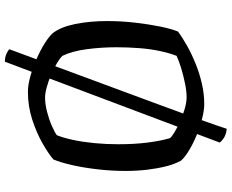

<svg xmlns="http://www.w3.org/2000/svg" viewBox="-101 -751 946 784"><g transform="rotate(90 372.0 -359.0)"><path d="M232 94Q214 94 200.5 88Q187 82 181 76L399 -513Q420 -569 440.5 -626Q461 -683 478.5 -732Q496 -781 506 -812Q530 -809 543.5 -800Q557 -791 562 -783ZM355 0Q326 0 289.5 -10.5Q253 -21 218 -36.5Q183 -52 155.5 -69.5Q128 -87 115 -102Q90 -134 78 -193.5Q66 -253 66 -323Q66 -381 72.5 -437.5Q79 -494 88.5 -540.5Q98 -587 109 -613Q132 -630 164.5 -648.5Q197 -667 237 -683.5Q277 -700 320 -710Q363 -720 405 -720Q430 -720 463.5 -711.5Q497 -703 531.5 -689Q566 -675 594 -658Q622 -641 636 -625Q650 -600 659 -564.5Q668 -529 673 -487Q678 -445 678 -400Q678 -342 671.5 -285.5Q665 -229 654.5 -182Q644 -135 631 -104Q608 -84 565 -59.5Q522 -35 468 -17.5Q414 0 355 0ZM378 -70Q405 -70 436 -78Q467 -86 493.5 -97.5Q520 -109 532 -118Q543 -145 551.5 -185Q560 -225 564.5 -272.5Q569 -320 569 -371Q569 -435 562 -489.5Q555 -544 544 -580Q539 -587 520 -598.5Q501 -610 475.5 -621.5Q450 -633 423.5 -640.5Q397 -648 377 -648Q353 -648 321 -641.5Q289 -635 259 -626Q229 -617 208 -607Q197 -579 188.5 -539.5Q180 -500 176.5 -454Q173 -408 173 -362Q173 -299 181 -239.5Q189 -180 208 -141Q217 -131 238 -118.5Q259 -106 284.5 -95Q310 -84 335.5 -77Q361 -70 378 -70Z"/></g></svg>

Font: Texturina Medium 12pt
Style: Regular
Weight: 400
Version: Version 1.002